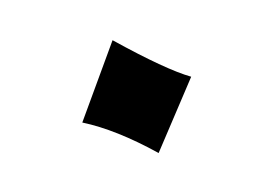

<svg xmlns="http://www.w3.org/2000/svg" viewBox="-34 -352 335 236"><g transform="rotate(-10 133.5 -234.0)"><path d="M62.5 -213.4 116.7 -306.6Q174.8 -259.8 204.1 -245.6L148.4 -160.2Q101.6 -197.8 62.5 -213.4Z"/></g></svg>

Font: VizhehAzad
Style: Regular
Weight: 400
Designer: damoon khanjanzadeh
Foundry: http://font-store.ir
Version: Version:0.0.3;RFB:1.2.5;Building:2016-04-04 21:25:54.909891